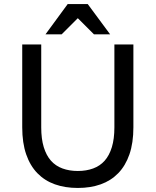

<svg xmlns="http://www.w3.org/2000/svg" viewBox="-20 -920 770 950"><path d="M365 10Q428 10 478.5 -8Q529 -26 565 -63Q601 -100 620.5 -156.5Q640 -213 640 -290V-700H546V-290Q546 -233 533.5 -192Q521 -151 498 -125Q475 -99 441 -86.5Q407 -74 365 -74Q323 -74 289 -86.5Q255 -99 232 -125Q209 -151 196.5 -192Q184 -233 184 -290V-700H90V-290Q90 -213 109.5 -156.5Q129 -100 165 -63Q201 -26 251.5 -8Q302 10 365 10ZM205 -750H285L365 -830L445 -750H525L414 -900H315Z"/></svg>

Font: Golos Text VF
Style: Regular
Weight: 400
Designer: A.Korolkova, Vitaly Kuzmin
Foundry: ParaType Ltd
Version: Version 2.005